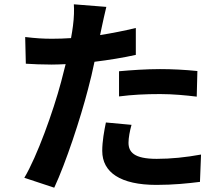

<svg xmlns="http://www.w3.org/2000/svg" viewBox="-20 -827 1040 892"><path d="M533 -379C595 -387 655 -390 724 -390C784 -390 845 -384 894 -378L897 -497C839 -503 779 -506 723 -506C659 -506 588 -501 533 -496ZM611 -697C557 -684 501 -673 445 -664L453 -702C458 -724 467 -768 474 -795L323 -807C325 -784 324 -744 319 -707C317 -691 314 -672 310 -650C280 -648 251 -647 222 -647C181 -647 148 -649 97 -655L100 -531C135 -529 172 -527 220 -527C240 -527 262 -528 285 -529C278 -501 271 -473 264 -447C227 -308 152 -100 93 -1L232 45C286 -71 353 -274 389 -413C400 -453 410 -497 419 -540C485 -548 552 -559 611 -572ZM472 -258C464 -219 455 -171 455 -126C455 -26 540 32 707 32C786 32 853 25 909 18L914 -109C843 -96 774 -89 708 -89C602 -89 577 -121 577 -164C577 -186 583 -219 591 -247Z"/></svg>

Font: Noto Sans CJK JP Bold
Style: Regular
Weight: 700
Designer: Ryoko NISHIZUKA (kana & ideographs); Paul D. Hunt (Latin, Greek & Cyrillic); Wenlong ZHANG (bopomofo); Sandoll Communica
Foundry: Adobe Systems Incorporated
Version: Version 1.004;PS 1.004;hotconv 1.0.82;makeotf.lib2.5.63406